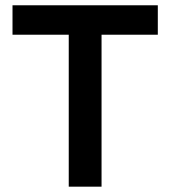

<svg xmlns="http://www.w3.org/2000/svg" viewBox="-20 -700 639 720"><path d="M237.8 0V-569.8H26.9V-680.2H571.8V-569.8H360.8V0Z"/></svg>

Font: TASA Orbiter Text SemiBold
Style: Regular
Weight: 600
Designer: Weizhong Zhang
Version: Version 1.000;Glyphs 3.1.2 (3151)